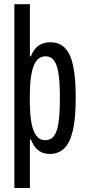

<svg xmlns="http://www.w3.org/2000/svg" viewBox="-20 -744 428 943"><path d="M50.5 179.5V-723.5H126.9V-467.5H131.9Q141.4 -492 155.2 -507.2Q169 -522.5 187.3 -529.4Q205.6 -536.4 226.7 -536.4Q271.3 -536.4 298.7 -508.8Q326.1 -481.3 339 -421.8Q351.9 -362.4 351.9 -265.2Q351.9 -161.3 337.3 -100.8Q322.6 -40.2 294.3 -14.1Q266.1 12 224.6 12Q202.4 12 184.4 4Q166.3 -4.1 153.6 -20.1Q140.9 -36.1 131.9 -59H126.9V179.5ZM202.1 -55.6Q229.7 -55.6 245.2 -76.3Q260.7 -97 267.3 -140.7Q274 -184.3 274 -252V-272.3Q274 -342.4 266.9 -385.3Q259.8 -428.2 244.7 -447.9Q229.7 -467.6 204 -467.6Q184.3 -467.6 169.5 -456.1Q154.8 -444.5 145.5 -420.6Q136.2 -396.7 131.3 -359.7Q126.4 -322.7 126.4 -272.3V-252Q126.4 -188.7 133.7 -144.8Q141.1 -100.9 157.8 -78.3Q174.5 -55.6 202.1 -55.6Z"/></svg>

Font: Archivo SemiBold ExtraCondensed
Style: Regular
Weight: 600
Width: 2
Version: Version 2.001